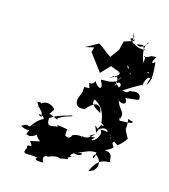

<svg xmlns="http://www.w3.org/2000/svg" viewBox="-183 -1067 1160 1319"><g transform="rotate(20 397.0 -408.0)"><path d="M383 -147C357 -156 256 -163 301 -147C259 -143 222 -109 221 -182C275 -224 310 -231 366 -254C367 -239 340 -248 275 -201C297 -171 208 -229 209 -202L235 -250C188 -294 126 -278 120 -221C169 -299 80 -240 105 -261C151 -193 156 -230 169 -170C103 -192 200 -189 185 -161C135 -134 95 -53 114 -35C86 -72 170 -117 144 -97C92 -60 110 -111 60 -66C128 -33 127 -91 110 -15C105 -49 123 10 182 -47C185 -28 223 -8 220 -10C257 -27 232 -14 152 11C205 67 128 22 149 63C115 128 186 88 243 103C228 102 209 130 288 119C267 92 274 67 306 70C356 37 421 52 416 44C461 42 423 21 423 33C386 44 385 -1 369 49C401 62 406 41 474 6C480 10 415 30 462 -13C510 2 548 -48 484 -24C551 -58 557 -69 607 -71C614 -6 577 -26 605 -58C668 -29 663 49 599 67C636 -44 690 -31 722 -42C701 -45 732 -108 656 -105C738 -156 693 -137 680 -190C682 -127 719 -232 700 -227C647 -185 699 -220 695 -193C680 -185 640 -259 561 -219C607 -268 638 -235 629 -224C698 -218 649 -157 670 -221C649 -197 744 -161 726 -166C789 -229 776 -251 779 -230C717 -326 757 -257 734 -363C781 -347 775 -362 767 -347C769 -340 706 -334 665 -329C715 -340 662 -285 707 -321C651 -332 688 -378 676 -328C702 -406 665 -382 628 -460C666 -435 698 -456 666 -491C728 -502 755 -509 758 -511C765 -584 655 -540 720 -549C641 -555 699 -520 628 -533C743 -618 749 -622 747 -606C742 -671 788 -690 780 -693C808 -686 756 -708 747 -704C755 -719 760 -721 756 -681C828 -656 776 -726 773 -625C800 -666 788 -732 776 -793C733 -747 769 -836 774 -827C708 -822 759 -825 694 -800C675 -807 708 -823 699 -759C652 -857 675 -890 689 -907C687 -891 647 -836 614 -864C708 -893 618 -841 715 -846C621 -848 655 -835 580 -867C581 -924 553 -918 576 -938C549 -916 610 -906 560 -887C577 -849 593 -918 589 -880L522 -851L513 -789L472 -720L371 -782L286 -725L346 -744L340 -708L443 -593L499 -663L580 -640C531 -662 606 -641 552 -600C651 -707 653 -640 638 -660C610 -683 645 -647 601 -705C632 -700 624 -662 531 -631C614 -668 561 -604 509 -581C564 -616 520 -610 554 -602C565 -635 586 -552 568 -544C575 -596 625 -573 598 -542C587 -567 545 -542 592 -616C590 -586 519 -539 583 -583C513 -548 517 -562 465 -551C520 -469 449 -494 436 -531C411 -471 380 -540 411 -469L375 -466L376 -431L360 -373C357 -320 394 -314 429 -324C471 -382 517 -413 540 -335C482 -358 455 -381 473 -409C492 -400 552 -378 569 -275C548 -277 530 -296 594 -261C546 -246 595 -298 559 -227C538 -240 521 -268 565 -189C549 -192 580 -264 592 -203C583 -135 517 -121 564 -164C483 -150 544 -171 559 -191C508 -106 452 -164 485 -132C479 -152 400 -132 409 -118C391 -81 358 -111 322 -141C315 -129 299 -67 297 -59L366 -89L364 -149Z"/></g></svg>

Font: Hussar Lance
Style: Italic
Weight: 700
Foundry: Cannot Into Space Fonts, PlusOne Fonts
Version: Version 2.27